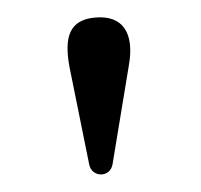

<svg xmlns="http://www.w3.org/2000/svg" viewBox="-35 -778 415 396"><g transform="rotate(-5 172.5 -580.0)"><path d="M136.7 -441.9C139.2 -414.1 176.8 -409.7 184.6 -437L235.4 -635.3C254.9 -705.1 231 -742.2 175.8 -742.2C121.6 -742.2 107.9 -707.5 113.8 -645Z"/></g></svg>

Font: Arbutus Slab
Style: Regular
Weight: 400
Designer: Karolina Lach
Foundry: Karolina Lach
Version: Version 1.001